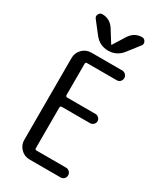

<svg xmlns="http://www.w3.org/2000/svg" viewBox="-234 -1048 968 1136"><g transform="rotate(30 250.0 -480.0)"><path d="M154.3 -837.9 92.8 -917Q83 -929.7 90.3 -944.8Q97.7 -960 114.3 -960Q166 -960 196.3 -914.1L248 -831.1Q248 -830.1 250 -830.1Q252 -830.1 252 -831.1L303.7 -914.1Q334 -960 385.7 -960Q401.4 -960 409.2 -944.8Q417 -929.7 407.2 -917L345.7 -837.9Q308.6 -790 250 -790Q191.4 -790 154.3 -837.9ZM169.9 0Q134.8 0 109.9 -24.9Q85 -49.8 85 -85V-644.5Q85 -679.7 109.9 -705.1Q134.8 -730.5 169.9 -730.5H381.8Q395.5 -730.5 405.3 -720.2Q415 -710 415 -696.8Q415 -683.6 405.8 -673.8Q396.5 -664.1 381.8 -664.1H179.7Q168.9 -664.1 168.9 -653.3V-440.4Q168.9 -429.7 179.7 -428.7H373Q385.7 -428.7 395.5 -419.4Q405.3 -410.2 405.3 -397Q405.3 -383.8 395.5 -374.5Q385.7 -365.2 373 -365.2H179.7Q168.9 -365.2 168.9 -353.5V-77.1Q168.9 -66.4 179.7 -66.4H381.8Q395.5 -66.4 405.3 -56.2Q415 -45.9 415 -32.7Q415 -19.5 405.8 -9.8Q396.5 0 381.8 0Z"/></g></svg>

Font: Rounded-X Mgen+ 1mn regular
Style: Regular
Weight: 400
Designer: [Source Han Sans]
Ryoko NISHIZUKA  (kana & ideographs); Paul D. Hunt (Latin, Greek & Cyrillic); Wenlong ZHANG  (bopomofo
Version: Version 1.059.20150602